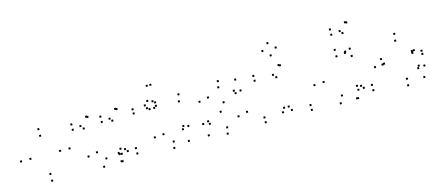

<svg xmlns="http://www.w3.org/2000/svg" viewBox="-55 -1355 4449 1950"><g transform="rotate(-15 2170.0 -380.5)"><path d="M574.8 -248.8V-268.8H554.8V-248.8ZM320 -519.5V-539.5H300V-519.5ZM65.2 -248.8V-268.8H45.2V-248.8ZM320 22V2H300V22ZM164.3 -249.7V-269.7H144.3V-249.7ZM320 -450.3V-470.3H300V-450.3ZM475.7 -249.7V-269.7H455.7V-249.7ZM320 -49V-69H300V-49Z M1073.8 -58.8V-78.8H1053.8V-58.8ZM1073.8 -111.8V-131.8H1053.8V-111.8ZM910.3 -53.8V-73.8H890.3V-53.8ZM833.7 -139V-159H813.7V-139ZM833.7 -510.8V-530.8H813.7V-510.8ZM821.3 -516.8V-536.8H801.3V-516.8ZM655.8 -479.3V-499.3H635.8V-479.3ZM655.8 -423.7V-443.7H635.8V-423.7ZM766.8 -407.2V-427.2H746.8V-407.2ZM740.5 -439.7V-459.7H720.5V-439.7ZM740.5 -119.5V-139.5H720.5V-119.5ZM866.8 22V2H846.8V22ZM1062.2 16V-4H1042.2V16ZM1227.2 -21.5V-41.5H1207.2V-21.5ZM1227.2 -77.2V-97.2H1207.2V-77.2ZM1117.3 -96.7V-116.7H1097.3V-96.7ZM1139.7 -70.2V-90.2H1119.7V-70.2ZM1139.7 -511.3V-531.3H1119.7V-511.3ZM1126.5 -517.3V-537.3H1106.5V-517.3ZM961 -479.8V-499.8H941V-479.8ZM961 -424.2V-444.2H941V-424.2ZM1067.8 -408.8V-428.8H1047.8V-408.8ZM1045.7 -435.5V-455.5H1025.7V-435.5ZM1045.7 -74V-94H1025.7V-74ZM1051.8 -62.2V-82.2H1031.8V-62.2ZM1051.8 13.8V-6.2H1031.8V13.8Z M1765.8 -8.8V-28.8H1745.8V-8.8ZM1799.7 -157V-177H1779.7V-157ZM1750.3 -169.5V-189.5H1730.3V-169.5ZM1738 -138.7V-158.7H1718V-138.7ZM1615.5 -42.8V-62.8H1595.5V-42.8ZM1534 -140.8V-160.8H1514V-140.8ZM1534 -440.2V-460.2H1514V-440.2ZM1512.3 -423.5V-443.5H1492.3V-423.5ZM1771.3 -423.5V-443.5H1751.3V-423.5ZM1785.5 -493V-513H1765.5V-493ZM1512.5 -493V-513H1492.5V-493ZM1535 -475.7V-495.7H1515V-475.7ZM1535 -660.7V-680.7H1515V-660.7ZM1497.2 -660.7V-680.7H1477.2V-660.7ZM1426.2 -473V-493H1406.2V-473ZM1462.3 -510.7V-530.7H1442.3V-510.7ZM1296.2 -466.7V-486.7H1276.2V-466.7ZM1296.2 -423.5V-443.5H1276.2V-423.5ZM1463.3 -423.5V-443.5H1443.3V-423.5ZM1440.8 -440.2V-460.2H1420.8V-440.2ZM1440.8 -133.2V-153.2H1420.8V-133.2ZM1604.7 21.8V1.8H1584.7V21.8Z M2412.8 -141.3V-161.3H2392.8V-141.3ZM2207.7 -296.8V-316.8H2187.7V-296.8ZM2066.8 -384.5V-404.5H2046.8V-384.5ZM2194.8 -457.2V-477.2H2174.8V-457.2ZM2338.5 -383.5V-403.5H2318.5V-383.5ZM2349 -354.5V-374.5H2329V-354.5ZM2404.7 -368.2V-388.2H2384.7V-368.2ZM2381.3 -488.8V-508.8H2361.3V-488.8ZM2206.5 -519.5V-539.5H2186.5V-519.5ZM1972.8 -365.2V-385.2H1952.8V-365.2ZM2154.7 -211.5V-231.5H2134.7V-211.5ZM2317.3 -119.5V-139.5H2297.3V-119.5ZM2176.7 -41.2V-61.2H2156.7V-41.2ZM2016.2 -121.8V-141.8H1996.2V-121.8ZM2006.2 -150.5V-170.5H1986.2V-150.5ZM1950.2 -136.8V-156.8H1930.2V-136.8ZM1975.5 -11V-31H1955.5V-11ZM2165.5 21.7V1.7H2145.5V21.7Z M3053.2 10V-10H3033.2V10ZM3053.2 -40.5V-60.5H3033.2V-40.5ZM2835.2 -83.8V-103.8H2815.2V-83.8ZM2857.5 -42.2V-62.2H2837.5V-42.2ZM2857.5 -511.2V-531.2H2837.5V-511.2ZM2844.3 -517.2V-537.2H2824.3V-517.2ZM2568.8 -477V-497H2548.8V-477ZM2568.8 -426.5V-446.5H2548.8V-426.5ZM2790.3 -403.5V-423.5H2770.3V-403.5ZM2764.3 -435.5V-455.5H2744.3V-435.5ZM2764.3 -42.2V-62.2H2744.3V-42.2ZM2786.7 -83.8V-103.8H2766.7V-83.8ZM2568.7 -40.5V-60.5H2548.7V-40.5ZM2568.7 10V-10H2548.7V10ZM2862.3 -697.3V-717.3H2842.3V-697.3ZM2792.7 -761.3V-781.3H2772.7V-761.3ZM2723 -697.3V-717.3H2703V-697.3ZM2792.7 -632.8V-652.8H2772.7V-632.8Z M3537.7 16V-4H3517.7V16ZM3708.8 -21.5V-41.5H3688.8V-21.5ZM3708.8 -77.2V-97.2H3688.8V-77.2ZM3599.2 -96.7V-116.7H3579.2V-96.7ZM3621.3 -70.2V-90.2H3601.3V-70.2ZM3621.3 -757V-777H3601.3V-757ZM3608.2 -763V-783H3588.2V-763ZM3441.8 -731.8V-751.8H3421.8V-731.8ZM3441.8 -676.2V-696.2H3421.8V-676.2ZM3555.8 -663.8V-683.8H3535.8V-663.8ZM3533.5 -690.3V-710.3H3513.5V-690.3ZM3533.5 -473.8V-493.8H3513.5V-473.8ZM3527.3 -461.8V-481.8H3507.3V-461.8ZM3527.3 16V-4H3507.3V16ZM3143.8 -225.8V-245.8H3123.8V-225.8ZM3354.3 21.5V1.5H3334.3V21.5ZM3563.2 -65.3V-85.3H3543.2V-65.3ZM3559.8 -107.2V-127.2H3539.8V-107.2ZM3386.3 -52.2V-72.2H3366.3V-52.2ZM3242.2 -232.7V-252.7H3222.2V-232.7ZM3435.5 -450.8V-470.8H3415.5V-450.8ZM3586.3 -414.3V-434.3H3566.3V-414.3ZM3586.3 -491.2V-511.2H3566.3V-491.2ZM3435.5 -518.7V-538.7H3415.5V-518.7Z M4243 -16.5V-36.5H4223V-16.5ZM4274.2 -129.3V-149.3H4254.2V-129.3ZM4218.2 -143V-163H4198.2V-143ZM4206.7 -119.5V-139.5H4186.7V-119.5ZM4068.5 -45.3V-65.3H4048.5V-45.3ZM3883.5 -253.7V-273.7H3863.5V-253.7ZM4052.8 -449.8V-469.8H4032.8V-449.8ZM4189.5 -304.7V-324.7H4169.5V-304.7ZM4189.5 -284.7V-304.7H4169.5V-284.7ZM4211 -306.8V-326.8H4191V-306.8ZM3865.3 -306.8V-326.8H3845.3V-306.8ZM3865.3 -248.5V-268.5H3845.3V-248.5ZM4284.7 -248.5V-268.5H4264.7V-248.5ZM4284.7 -282.3V-302.3H4264.7V-282.3ZM4061.8 -519.3V-539.3H4041.8V-519.3ZM3785.3 -243.7V-263.7H3765.3V-243.7ZM4062.7 22V2H4042.7V22Z"/></g></svg>

Font: Monaspace Xenon Dots Var
Style: Regular
Weight: 400
Designer: Riley Cran and the Lettermatic Team
Version: Version 1.100 (Monaspace Xenon Dots)